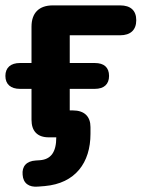

<svg xmlns="http://www.w3.org/2000/svg" viewBox="-24 -510 535 713"><path d="M117 183 142 181C256 171 312 94 312 -13V-38C312 -77 290 -100 246 -100H235V-180H328C362 -180 381 -197 381 -228C381 -260 362 -276 328 -276H235V-379H422C461 -379 482 -399 482 -435C482 -471 461 -490 422 -490H172C121 -490 93 -462 93 -411V-276H50C16 -276 -4 -259 -4 -228C-4 -197 16 -180 50 -180H93V-65C93 -23 115 0 157 0H185C185 55 165 82 124 85L109 86C74 88 57 108 60 139C62 171 84 186 117 183Z"/></svg>

Font: SN Pro
Style: Bold
Weight: 700
Designer: Tobias Whetton
Foundry: Supernotes
Version: Version 1.003;Glyphs 3.3 (3324)